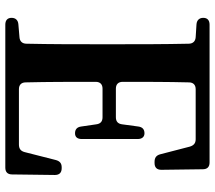

<svg xmlns="http://www.w3.org/2000/svg" viewBox="-62 -720 790 705"><g transform="rotate(90 332.5 -368.0)"><path d="M46 -16C46 -1 55 7 71 7H596C612 7 621 -1 621 -18L623 -175C623 -192 614 -200 598 -200H595C580 -200 572 -193 568 -178L539 -64C535 -49 526 -43 511 -43H308C292 -43 283 -52 283 -68C281 -150 281 -234 281 -325C281 -341 290 -350 306 -350H411C426 -350 435 -343 437 -327L445 -272C447 -256 456 -249 470 -249C484 -249 491 -258 491 -274V-479C491 -495 483 -504 470 -504C456 -504 447 -497 445 -481L437 -422C435 -406 426 -399 411 -399H306C290 -399 281 -408 281 -424C281 -508 281 -589 283 -667C283 -683 292 -692 308 -692H492C507 -692 515 -684 519 -670L547 -562C551 -547 560 -541 575 -541H579C595 -541 604 -549 604 -566L602 -718C602 -735 593 -743 577 -743H71C55 -743 46 -735 46 -720C46 -705 55 -696 70 -695L117 -692C132 -691 141 -682 141 -666C143 -576 143 -484 143 -393V-343C143 -252 143 -160 141 -71C141 -55 132 -46 117 -45L70 -41C55 -40 46 -31 46 -16Z"/></g></svg>

Font: 寒蝉锦书宋Pro Soft
Style: Regular
Weight: 700
Designer: 寒蝉锦书宋{Warren} 思源宋体{Ryoko NISHIZUKA 西塚涼子 (kana & ideographs); Frank Grießhammer (Latin, Greek & Cyrillic); Wenlong ZHANG 
Foundry: Adobe & ChillType
Version: Version 2.000;Glyphs 3.1.1 (3135)